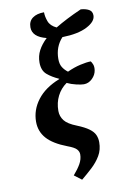

<svg xmlns="http://www.w3.org/2000/svg" viewBox="-108 -868 751 1152"><g transform="rotate(-10 267.0 -291.5)"><path d="M296 223 251 189Q279 157 295 129Q311 101 311 71Q311 54 298 39.5Q285 25 244 10Q160 -22 122 -65Q84 -108 84 -167Q84 -239 130 -299.5Q176 -360 265 -395L266 -397Q223 -416 194.5 -440.5Q166 -465 166 -514Q166 -553 183.5 -586.5Q201 -620 234 -651Q149 -672 149 -731Q149 -768 175 -787Q201 -806 245 -806Q245 -780 256 -750Q267 -720 304 -703Q337 -723 377 -743.5Q417 -764 465 -785Q495 -783 514.5 -772Q534 -761 534 -736Q534 -699 479 -670.5Q424 -642 328 -640Q281 -589 281 -515Q281 -484 293 -464.5Q305 -445 325 -430Q366 -449 405.5 -458Q445 -467 470 -467Q476 -460 481.5 -446Q487 -432 484 -411Q480 -383 457.5 -361Q435 -339 406 -339Q390 -339 360 -346Q330 -353 305 -365Q268 -339 247.5 -298.5Q227 -258 227 -208Q227 -175 247 -149Q267 -123 321 -102Q368 -83 393 -64.5Q418 -46 427 -25.5Q436 -5 436 19Q436 65 415 100.5Q394 136 361.5 166Q329 196 296 223Z"/></g></svg>

Font: Noto Serif Condensed
Style: Bold Italic
Weight: 700
Width: 3
Italic angle: -12°
Designer: Monotype Design Team
Foundry: Monotype Imaging Inc.
Version: Version 2.014